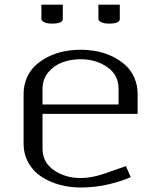

<svg xmlns="http://www.w3.org/2000/svg" viewBox="-20 -812 707 842"><path d="M411.6 -791.5H505.4V-729Q505.4 -708.5 458.5 -708.5Q436.5 -708.5 424.1 -714.6Q411.6 -720.7 411.6 -729ZM161.6 -791.5H255.4V-729Q255.4 -708.5 208.5 -708.5Q186.5 -708.5 174.1 -714.6Q161.6 -720.7 161.6 -729ZM83.5 -183.1V-399.9Q83.5 -438 97.4 -470.2Q111.3 -502.4 135.5 -524.9Q159.7 -547.4 191.7 -563.2Q223.6 -579.1 259.5 -586.4Q295.4 -593.8 333.5 -593.8Q371.6 -593.8 407.5 -586.4Q443.4 -579.1 475.3 -563.2Q507.3 -547.4 531.5 -524.9Q555.7 -502.4 569.6 -470.2Q583.5 -438 583.5 -399.9V-312.5H166.5V-160.6Q166.5 -100.1 216.3 -65.7Q266.1 -31.2 333.5 -31.2Q380.4 -31.2 435.5 -49.8L532.2 -83.5L553.2 -35.6Q522 -20 461.4 -4.9Q400.9 10.3 333.5 10.3Q285.6 10.3 241.7 -1.7Q197.8 -13.7 161.9 -36.9Q126 -60.1 104.7 -97.9Q83.5 -135.7 83.5 -183.1ZM500 -422.9Q500 -483.4 450.4 -517.8Q400.9 -552.2 333.5 -552.2Q290 -552.2 252.9 -538.3Q215.8 -524.4 191.2 -494.4Q166.5 -464.4 166.5 -422.9V-354H500Z"/></svg>

Font: Resagnicto
Style: Regular
Weight: 500
Version: Version 0.9991